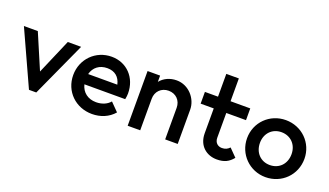

<svg xmlns="http://www.w3.org/2000/svg" viewBox="-66 -1126 2714 1583"><g transform="rotate(20 1291.0 -335.0)"><path d="M223 0H287L506 -480H389L257 -173L126 -480H4Z M778 10C853 10 922 -18 969 -73L899 -144C870 -110 826 -93 777 -93C705 -93 653 -133 637 -199H995C999 -219 1001 -235 1001 -251C1001 -389 905 -490 772 -490C633 -490 524 -381 524 -240C524 -97 634 10 778 10ZM637 -289C653 -351 702 -389 770 -389C837 -389 879 -353 893 -289Z M1418 -277V0H1528V-301C1528 -395 1450 -490 1342 -490C1283 -490 1232 -466 1199 -425V-480H1089V0H1199V-277C1199 -341 1245 -387 1309 -387C1373 -387 1418 -341 1418 -277Z M1873 10C1939 10 1978 -11 2014 -55L1948 -122C1930 -103 1910 -93 1881 -93C1847 -93 1817 -115 1817 -160V-377H1990V-480H1817V-680H1707V-480H1592V-377H1707V-159C1707 -49 1784 10 1873 10Z M2300 10C2442 10 2552 -100 2552 -241C2552 -381 2441 -490 2300 -490C2159 -490 2049 -380 2049 -241C2049 -101 2160 10 2300 10ZM2162 -241C2162 -324 2219 -384 2300 -384C2381 -384 2439 -325 2439 -241C2439 -156 2382 -96 2300 -96C2219 -96 2162 -156 2162 -241Z"/></g></svg>

Font: MV Cash Medium
Style: Regular
Weight: 500
Designer: Rodrigo Fuenzalida
Foundry: fragTYPE
Version: Version 1.100;Glyphs 3.1.2 (3151)